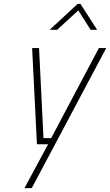

<svg xmlns="http://www.w3.org/2000/svg" viewBox="-20 -750 572 998"><path d="M147 -500H183L206 -32H246L494 -500H532L145 228H107L230 0H172ZM238 -595 384 -730H398L485 -595H451L387 -696L277 -595Z"/></svg>

Font: Titillium Web ExtraLight
Style: Italic
Weight: 275
Italic angle: -13°
Version: Version 1.002;PS 57.000;hotconv 1.0.70;makeotf.lib2.5.55311